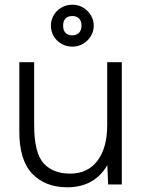

<svg xmlns="http://www.w3.org/2000/svg" viewBox="-20 -783 615 815"><path d="M435 -95V-519H497V0H439ZM278 -46Q352 -46 393.5 -100.5Q435 -155 435 -252H473Q473 -169 449 -110Q425 -51 378.5 -19.5Q332 12 266 12Q171 12 116 -46.5Q61 -105 62 -229V-253H125Q125 -134 165 -90Q205 -46 278 -46ZM62 -519H125V-253H62ZM196 -674Q196 -698 208 -718.5Q220 -739 241 -751Q262 -763 287 -763Q312 -763 332.5 -751Q353 -739 365.5 -718.5Q378 -698 378 -674Q378 -650 365.5 -629.5Q353 -609 332.5 -597Q312 -585 287 -585Q262 -585 241 -597Q220 -609 208 -629.5Q196 -650 196 -674ZM326 -674Q326 -694 315.5 -704.5Q305 -715 287 -715Q268 -715 258 -704.5Q248 -694 248 -674Q248 -654 258 -643.5Q268 -633 287 -633Q305 -633 315.5 -644Q326 -655 326 -674Z"/></svg>

Font: 寒蝉端黑体 Light
Style: Regular
Weight: 300
Designer: ChillDuanSans {Warren2060}; 
Source Han Sans {Ryoko NISHIZUKA 西塚涼子 (kana, bopomofo & ideographs); Paul D. Hunt (Latin, G
Foundry: ChillType&Adobe
Version: Version 1.300;Glyphs 3.3 (3306)